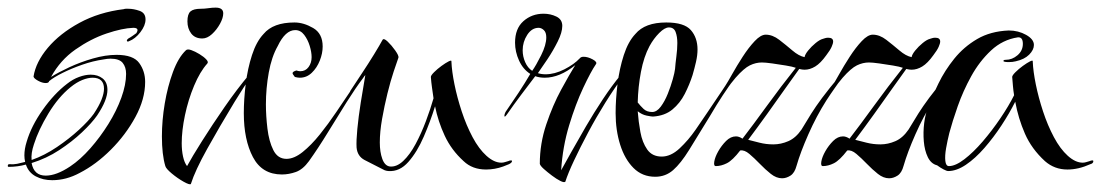

<svg xmlns="http://www.w3.org/2000/svg" viewBox="-63 -450 2890 504"><path d="M74 23Q50 23 31 13Q12 3 5 -18Q-17 -12 -40 -12Q-43 -12 -42.5 -15.5Q-42 -19 -39 -19Q-28 -18 -18 -20Q-8 -22 3 -25Q2 -29 1.5 -33.5Q1 -38 1 -42Q1 -59 7 -78Q19 -119 49 -161.5Q79 -204 113 -230Q128 -242 144.5 -248Q161 -254 175 -254Q194 -254 206.5 -244Q219 -234 219 -214Q219 -201 212.5 -184.5Q206 -168 192 -147Q178 -127 152 -102.5Q126 -78 92.5 -56Q59 -34 20 -22Q26 11 57 11Q85 11 121 -13Q148 -31 174 -60.5Q200 -90 221.5 -124.5Q243 -159 255.5 -193.5Q268 -228 268 -256Q268 -274 259 -285Q250 -296 227 -296Q223 -296 218.5 -295.5Q214 -295 209 -294Q181 -290 152.5 -280Q124 -270 101 -258.5Q78 -247 66 -237Q65 -232 57 -232Q48 -232 37 -238Q26 -244 25 -249Q31 -287 62.5 -324.5Q94 -362 145.5 -390Q197 -418 262 -426Q264 -427 267.5 -427Q271 -427 274 -427Q288 -427 303.5 -421.5Q319 -416 319 -399Q319 -383 305.5 -365.5Q292 -348 276 -342Q275 -341 272 -341Q270 -341 270 -343.5Q270 -346 274 -349Q278 -351 284.5 -355.5Q291 -360 295 -363Q298 -368 298 -371Q298 -377 287 -377Q258 -376 216.5 -362Q175 -348 135 -320Q95 -292 71 -248Q90 -260 119 -273.5Q148 -287 181 -296.5Q214 -306 243 -306Q287 -306 302.5 -284.5Q318 -263 318 -235Q318 -190 292.5 -143Q267 -96 228 -57Q189 -18 146 4Q111 23 74 23ZM20 -30Q54 -42 86.5 -64Q119 -86 144.5 -109.5Q170 -133 183 -151Q197 -172 203.5 -188.5Q210 -205 210 -217Q210 -246 180 -246Q168 -246 153 -240Q138 -234 122 -221Q90 -195 64 -152Q38 -109 26 -71Q18 -47 20 -30Z M468 -349Q449 -349 439 -362Q429 -375 429 -394Q429 -413 437 -420Q445 -427 464 -427Q474 -427 484 -428.5Q494 -430 503 -430Q523 -430 523 -415Q523 -403 514.5 -387.5Q506 -372 493.5 -360.5Q481 -349 468 -349ZM438 33Q435 36 419 27Q403 18 388 5.5Q373 -7 371 -14Q362 -44 362 -92Q362 -134 369.5 -178.5Q377 -223 391 -261Q405 -299 425 -318Q429 -322 439 -318.5Q449 -315 460.5 -308Q472 -301 478.5 -294Q485 -287 481 -283Q462 -262 446.5 -225Q431 -188 422.5 -147.5Q414 -107 414 -74Q414 -55 417.5 -39Q421 -23 428 -14Q441 -38 467.5 -80Q494 -122 526.5 -169Q559 -216 591 -254Q596 -260 599 -258Q602 -256 598 -251Q587 -237 576 -219.5Q565 -202 553 -183Q513 -117 481 -59.5Q449 -2 438 33Z M677 8Q625 8 601 -37.5Q577 -83 577 -153Q577 -189 582 -229.5Q587 -270 598.5 -305.5Q610 -341 629 -361Q654 -391 710 -391Q734 -391 759 -376.5Q784 -362 784 -328Q784 -310 776.5 -291Q769 -272 755.5 -259Q742 -246 724 -246Q721 -246 718 -246.5Q715 -247 711 -248Q709 -251 707 -253.5Q705 -256 705 -258Q705 -262 715 -265Q721 -263 725 -263Q739 -263 747 -274Q755 -285 755 -300Q755 -313 750 -329.5Q745 -346 735.5 -358.5Q726 -371 712 -371Q686 -371 666 -329Q650 -301 642.5 -259.5Q635 -218 635 -176Q635 -146 639 -112.5Q643 -79 654.5 -56Q666 -33 689 -33Q709 -33 731.5 -51Q754 -69 776.5 -97Q799 -125 819.5 -155.5Q840 -186 857 -211Q874 -236 884 -248Q889 -254 891 -254Q897 -254 890 -245Q871 -220 847 -182Q823 -144 798 -103Q773 -62 748 -27Q732 -5 713.5 1.5Q695 8 677 8Z M957 -1Q955 -1 952.5 -1.5Q950 -2 947 -3L941 -6Q913 -20 894 -30Q875 -40 873 -63Q872 -80 875 -111.5Q878 -143 884 -181Q890 -219 896 -253Q889 -245 882 -235Q875 -225 861 -207Q859 -204 857 -206.5Q855 -209 857 -212Q870 -232 887 -257.5Q904 -283 919 -307.5Q934 -332 941 -345Q944 -351 954.5 -341Q965 -331 974.5 -317.5Q984 -304 983 -299Q979 -288 970.5 -262.5Q962 -237 954 -204.5Q946 -172 940 -138Q934 -104 934 -76Q934 -51 940.5 -33Q947 -15 960 -13Q978 -11 995.5 -27.5Q1013 -44 1028 -72Q1043 -100 1055 -132Q1067 -164 1075 -192Q1073 -206 1071 -220Q1069 -234 1068 -248Q1068 -252 1076.5 -260.5Q1085 -269 1096 -277Q1107 -285 1115 -289Q1123 -293 1122 -288Q1123 -263 1130 -228.5Q1137 -194 1149 -157.5Q1161 -121 1177.5 -90Q1194 -59 1214 -41Q1234 -23 1253 -23Q1258 -23 1262.5 -24.5Q1267 -26 1271 -27Q1275 -29 1279 -29Q1281 -29 1281 -27Q1281 -23 1273 -19L1258 -13Q1247 -9 1235.5 -7Q1224 -5 1213 -5Q1177 -5 1154 -27Q1122 -56 1104.5 -93.5Q1087 -131 1079 -171Q1067 -132 1049.5 -91.5Q1032 -51 1009 -25Q986 1 957 -1Z M1421 27Q1418 30 1408 25Q1398 20 1386 11Q1374 2 1364.5 -6.5Q1355 -15 1354 -20Q1354 -73 1371 -123.5Q1388 -174 1410 -214.5Q1432 -255 1447 -279Q1406 -246 1367 -246Q1353 -246 1342 -250Q1323 -225 1304.5 -200.5Q1286 -176 1268 -150Q1264 -144 1262 -144Q1261 -144 1261 -146Q1261 -150 1264 -156Q1282 -182 1298.5 -207Q1315 -232 1329 -256Q1310 -268 1299.5 -291Q1289 -314 1289 -338Q1289 -375 1311 -394.5Q1333 -414 1364 -414Q1382 -414 1397.5 -406.5Q1413 -399 1413 -382Q1413 -365 1401 -341Q1389 -317 1374 -294.5Q1359 -272 1349 -258Q1358 -255 1369 -255Q1393 -255 1418.5 -268Q1444 -281 1459 -297Q1462 -301 1469 -301Q1480 -301 1493 -294Q1506 -287 1501 -281Q1488 -262 1468 -219.5Q1448 -177 1431 -121Q1414 -65 1410 -3Q1420 -21 1437 -51.5Q1454 -82 1475 -118Q1496 -154 1519.5 -189.5Q1543 -225 1567 -254Q1572 -260 1575 -258Q1578 -256 1574 -251Q1550 -219 1526 -180.5Q1502 -142 1481 -102.5Q1460 -63 1444 -29Q1428 5 1421 27ZM1334 -264Q1344 -278 1357.5 -305Q1371 -332 1371 -352Q1371 -365 1364.5 -371Q1358 -377 1351 -377Q1333 -377 1321 -358.5Q1309 -340 1309 -318Q1309 -302 1315.5 -287Q1322 -272 1334 -264Z M1657 14Q1623 14 1600 -9Q1577 -32 1565 -70Q1553 -108 1553 -153Q1553 -189 1558 -229.5Q1563 -270 1574.5 -305.5Q1586 -341 1605 -361Q1630 -391 1686 -391Q1733 -391 1750.5 -371Q1768 -351 1768 -320Q1768 -305 1764 -287.5Q1760 -270 1755 -253Q1747 -228 1734.5 -203.5Q1722 -179 1702 -162.5Q1682 -146 1651 -144Q1647 -144 1634.5 -146.5Q1622 -149 1611 -158Q1613 -131 1618 -103.5Q1623 -76 1636 -57.5Q1649 -39 1674 -39Q1698 -39 1721 -60.5Q1744 -82 1763 -109.5Q1782 -137 1794 -155Q1811 -180 1828 -205.5Q1845 -231 1860 -248Q1865 -254 1867 -254Q1873 -254 1866 -245Q1835 -204 1801 -146Q1768 -92 1746 -56.5Q1724 -21 1704 -3.5Q1684 14 1657 14ZM1649 -156Q1661 -156 1671.5 -170Q1682 -184 1690 -204Q1698 -224 1703 -242Q1708 -260 1709 -269Q1710 -283 1712.5 -302Q1715 -321 1715 -337Q1715 -354 1710.5 -366Q1706 -378 1693 -378Q1682 -378 1667.5 -363.5Q1653 -349 1642 -329Q1627 -301 1619.5 -261.5Q1612 -222 1611 -181Q1618 -172 1626.5 -164Q1635 -156 1649 -156Z M1990 18Q1975 18 1960.5 6.5Q1946 -5 1931.5 -20Q1917 -35 1904 -46Q1891 -57 1880 -55Q1860 -29 1845 -21.5Q1830 -14 1816 -14Q1810 -14 1812 -26Q1814 -38 1822.5 -53Q1831 -68 1843 -80Q1855 -92 1869 -92Q1877 -92 1886 -86Q1913 -121 1950 -172Q1987 -223 2026 -272Q2018 -275 2000 -278Q1982 -281 1964 -283.5Q1946 -286 1937 -286Q1921 -286 1905.5 -278.5Q1890 -271 1868 -246Q1851 -226 1833 -201Q1829 -193 1824 -193Q1822 -193 1825 -199.5Q1828 -206 1841 -225Q1847 -234 1859 -255.5Q1871 -277 1886.5 -301Q1902 -325 1918 -342Q1934 -359 1947 -359Q1965 -359 1982.5 -345.5Q2000 -332 2017 -317.5Q2034 -303 2049 -300Q2050 -307 2058.5 -317.5Q2067 -328 2078 -337Q2089 -346 2097 -348Q2100 -349 2103.5 -350Q2107 -351 2111 -351Q2124 -351 2124 -341Q2124 -336 2120 -327Q2116 -318 2106 -305Q2091 -284 2077 -275.5Q2063 -267 2049 -267Q2046 -267 2042.5 -267.5Q2039 -268 2035 -269Q2021 -250 1998.5 -218Q1976 -186 1950.5 -150.5Q1925 -115 1901 -83Q1913 -80 1930.5 -75.5Q1948 -71 1967 -71Q1987 -71 2006.5 -79.5Q2026 -88 2041 -110Q2056 -135 2067 -152.5Q2078 -170 2095 -193Q2112 -216 2144 -254Q2149 -260 2152 -258Q2155 -256 2151 -251Q2139 -234 2128 -218.5Q2117 -203 2106 -186Q2080 -145 2059 -97.5Q2038 -50 2028 -15Q2023 4 2012 11Q2001 18 1990 18Z M2271 18Q2256 18 2241.5 6.5Q2227 -5 2212.5 -20Q2198 -35 2185 -46Q2172 -57 2161 -55Q2141 -29 2126 -21.5Q2111 -14 2097 -14Q2091 -14 2093 -26Q2095 -38 2103.5 -53Q2112 -68 2124 -80Q2136 -92 2150 -92Q2158 -92 2167 -86Q2194 -121 2231 -172Q2268 -223 2307 -272Q2299 -275 2281 -278Q2263 -281 2245 -283.5Q2227 -286 2218 -286Q2202 -286 2186.5 -278.5Q2171 -271 2149 -246Q2132 -226 2114 -201Q2110 -193 2105 -193Q2103 -193 2106 -199.5Q2109 -206 2122 -225Q2128 -234 2140 -255.5Q2152 -277 2167.5 -301Q2183 -325 2199 -342Q2215 -359 2228 -359Q2246 -359 2263.5 -345.5Q2281 -332 2298 -317.5Q2315 -303 2330 -300Q2331 -307 2339.5 -317.5Q2348 -328 2359 -337Q2370 -346 2378 -348Q2381 -349 2384.5 -350Q2388 -351 2392 -351Q2405 -351 2405 -341Q2405 -336 2401 -327Q2397 -318 2387 -305Q2372 -284 2358 -275.5Q2344 -267 2330 -267Q2327 -267 2323.5 -267.5Q2320 -268 2316 -269Q2302 -250 2279.5 -218Q2257 -186 2231.5 -150.5Q2206 -115 2182 -83Q2194 -80 2211.5 -75.5Q2229 -71 2248 -71Q2268 -71 2287.5 -79.5Q2307 -88 2322 -110Q2337 -135 2348 -152.5Q2359 -170 2376 -193Q2393 -216 2425 -254Q2430 -260 2433 -258Q2436 -256 2432 -251Q2420 -234 2409 -218.5Q2398 -203 2387 -186Q2361 -145 2340 -97.5Q2319 -50 2309 -15Q2304 4 2293 11Q2282 18 2271 18Z M2426 -1Q2422 -1 2413.5 -5.5Q2405 -10 2397 -16Q2381 -20 2372.5 -37.5Q2364 -55 2362 -79Q2360 -103 2363 -127Q2366 -151 2373 -167Q2384 -197 2400.5 -231Q2417 -265 2442 -296Q2467 -327 2502 -347.5Q2537 -368 2585 -370Q2610 -370 2630.5 -358.5Q2651 -347 2651 -332Q2651 -319 2638.5 -306.5Q2626 -294 2603 -289Q2599 -288 2594.5 -287.5Q2590 -287 2585 -287Q2571 -287 2571 -290Q2571 -293 2577 -293Q2594 -293 2608 -305Q2622 -317 2622 -335Q2622 -353 2609 -352Q2569 -346 2538.5 -317.5Q2508 -289 2486.5 -250Q2465 -211 2451 -171Q2437 -131 2429 -101Q2424 -81 2420.5 -61Q2417 -41 2418.5 -27.5Q2420 -14 2428 -14Q2445 -14 2468.5 -32Q2492 -50 2516.5 -78.5Q2541 -107 2563 -139.5Q2585 -172 2599 -200Q2597 -212 2596 -224Q2595 -236 2594 -248Q2594 -252 2602.5 -260.5Q2611 -269 2622 -277Q2633 -285 2641 -289Q2649 -293 2648 -288Q2649 -263 2656 -228.5Q2663 -194 2675 -157.5Q2687 -121 2703.5 -90Q2720 -59 2740 -41Q2760 -23 2779 -23Q2784 -23 2788.5 -24.5Q2793 -26 2797 -27Q2801 -29 2805 -29Q2807 -29 2807 -27Q2807 -21 2799 -19Q2768 -5 2739 -5Q2705 -5 2680 -27Q2645 -59 2627.5 -99Q2610 -139 2602 -183Q2587 -153 2566 -121Q2545 -89 2521 -61.5Q2497 -34 2472.5 -17.5Q2448 -1 2426 -1Z"/></svg>

Font: Festive
Style: Regular
Weight: 400
Designer: Robert E. Leuschke
Foundry: Robert E. Leuschke
Version: Version 1.101; ttfautohint (v1.8.3)